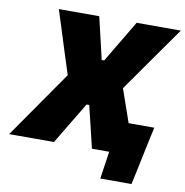

<svg xmlns="http://www.w3.org/2000/svg" viewBox="-123 -801 1002 1039"><g transform="rotate(10 378.0 -281.0)"><path d="M-31 0Q4.5 -51 40.8 -103Q77 -155 116.5 -212L226 -369L185.5 -495Q169.5 -546 152.8 -599Q136 -652 116.5 -713H338.5Q347.5 -674.5 356.2 -637.5Q365 -600.5 373 -566.5L392.5 -482H406.5L457.5 -568Q477.5 -601.5 499.5 -638.2Q521.5 -675 544 -713H787Q744.5 -653 706 -598.5Q667.5 -544 635 -497.5L532.5 -351.5L578 -221Q587 -195.5 595.5 -170.5H736.5Q727.5 -130 718.8 -88.5Q710 -47 701.5 -7Q693.5 32.5 685 72.2Q676.5 112 668 151H496.5L519 0H424Q415.5 -36 407.5 -68.8Q399.5 -101.5 392.5 -131.5L368.5 -230.5H354L294 -131Q275 -99.5 256 -67.8Q237 -36 215.5 0Z"/></g></svg>

Font: Commissioner ExtraBold
Style: Italic
Weight: 800
Italic angle: -12°
Designer: Kostas Bartsokas
Foundry: Kostas Bartsokas
Version: Version 1.000; ttfautohint (v1.8.3)